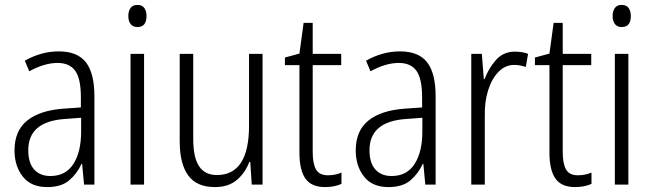

<svg xmlns="http://www.w3.org/2000/svg" viewBox="-20 -751 2651 781"><path d="M219 -542Q295 -542 329.5 -497.5Q364 -453 364 -359V0H322L314 -85H312Q293 -44 261 -17Q229 10 172 10Q106 10 72.5 -33Q39 -76 39 -139Q39 -219 90.5 -260.5Q142 -302 238 -309L309 -314V-355Q309 -431 286 -463Q263 -495 214 -495Q161 -495 99 -461L81 -504Q112 -522 147 -532Q182 -542 219 -542ZM244 -267Q95 -257 95 -140Q95 -88 119 -61.5Q143 -35 185 -35Q247 -35 278.5 -84Q310 -133 310 -216V-272Z M539 -731Q558 -731 567 -718.5Q576 -706 576 -686Q576 -641 539 -641Q521 -641 511.5 -653Q502 -665 502 -686Q502 -706 511 -718.5Q520 -731 539 -731ZM566 -532V0H511V-532Z M1048 -532V0H1004L998 -92H994Q978 -49 944 -19.5Q910 10 854 10Q780 10 745.5 -37.5Q711 -85 711 -176V-532H766V-186Q766 -110 790 -74.5Q814 -39 862 -39Q993 -39 993 -240V-532Z M1314 -38Q1329 -38 1343.5 -41Q1358 -44 1369 -49V-3Q1356 3 1339 6.5Q1322 10 1302 10Q1247 10 1222.5 -24.5Q1198 -59 1198 -130V-486H1139V-517L1198 -533L1215 -658H1252V-532H1368V-486H1252V-133Q1252 -85 1265.5 -61.5Q1279 -38 1314 -38Z M1607 -542Q1683 -542 1717.5 -497.5Q1752 -453 1752 -359V0H1710L1702 -85H1700Q1681 -44 1649 -17Q1617 10 1560 10Q1494 10 1460.5 -33Q1427 -76 1427 -139Q1427 -219 1478.5 -260.5Q1530 -302 1626 -309L1697 -314V-355Q1697 -431 1674 -463Q1651 -495 1602 -495Q1549 -495 1487 -461L1469 -504Q1500 -522 1535 -532Q1570 -542 1607 -542ZM1632 -267Q1483 -257 1483 -140Q1483 -88 1507 -61.5Q1531 -35 1573 -35Q1635 -35 1666.5 -84Q1698 -133 1698 -216V-272Z M2075 -541Q2088 -541 2102 -539Q2116 -537 2128 -532L2119 -479Q2109 -482 2097 -484.5Q2085 -487 2072 -487Q2035 -487 2007.5 -458.5Q1980 -430 1965.5 -383.5Q1951 -337 1952 -282V0H1897V-532H1940L1948 -429H1951Q1967 -472 1997 -506.5Q2027 -541 2075 -541Z M2331 -38Q2346 -38 2360.5 -41Q2375 -44 2386 -49V-3Q2373 3 2356 6.5Q2339 10 2319 10Q2264 10 2239.5 -24.5Q2215 -59 2215 -130V-486H2156V-517L2215 -533L2232 -658H2269V-532H2385V-486H2269V-133Q2269 -85 2282.5 -61.5Q2296 -38 2331 -38Z M2509 -731Q2528 -731 2537 -718.5Q2546 -706 2546 -686Q2546 -641 2509 -641Q2491 -641 2481.5 -653Q2472 -665 2472 -686Q2472 -706 2481 -718.5Q2490 -731 2509 -731ZM2536 -532V0H2481V-532Z"/></svg>

Font: Noto Sans Khmer UI Condensed Light
Style: Regular
Weight: 300
Width: 3
Designer: Danh Hong and the Monotype Design Team
Foundry: Monotype Imaging Inc.
Version: Version 2.002; ttfautohint (v1.8.4.7-5d5b)